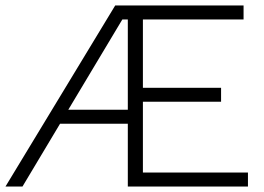

<svg xmlns="http://www.w3.org/2000/svg" viewBox="-26 -680 961 700"><path d="M862 -660V-609H495V-360H780V-309H495V-51H878V0H440V-229H193L56 0H-6L394 -660ZM223 -280H440V-609H420Z"/></svg>

Font: Human Sans Light
Style: Regular
Weight: 300
Designer: Tim Radville
Foundry: Continuum
Version: Version 1.000;FEAKit 1.0